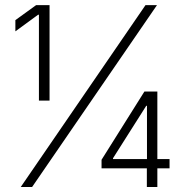

<svg xmlns="http://www.w3.org/2000/svg" viewBox="-20 -748 744 768"><path d="M178.2 -727.5V-345.7H135.7V-689H132.3L41.5 -622.6V-667.5L124.5 -727.5ZM63 0 562 -727.5H607.9L108.4 0ZM386.2 -74.7V-108.9L557.6 -381.8H584.5V-324.7H564.9L432.1 -115.2V-111.8H658.2V-74.7ZM567.4 0V-85L567.9 -100.6V-381.8H609.4V0Z"/></svg>

Font: Inter 16pt ExtraLight
Style: Regular
Weight: 250
Version: Version 4.001;git-66647c0bb